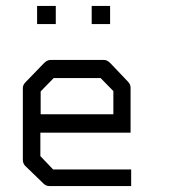

<svg xmlns="http://www.w3.org/2000/svg" viewBox="-20 -678 580 647"><path d="M105 -658H168V-597H105ZM289 -658H351V-597H289ZM116 -231V-152L159 -107H422V-51H147Q135 -51 127 -59L65 -119Q57 -127 57 -140V-382Q57 -392 67 -402L128 -465Q139 -476 150 -476H331Q341 -476 352 -465L411 -403Q420 -394 420 -383V-231ZM117 -293H362V-371L319 -415H161L117 -370Z"/></svg>

Font: ibm3270
Style: Regular
Weight: 400
Monospace: yes
Version: Version 2.0.3